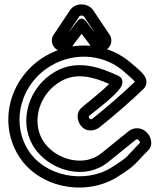

<svg xmlns="http://www.w3.org/2000/svg" viewBox="-20 -814 715 861"><path d="M643.9 -139C669.6 -164.2 657.6 -204.5 633.9 -224.2C608.2 -245.6 576.3 -241.5 556.7 -225.6L434.2 -126.5C358.9 -65.6 242.1 -95.1 184.1 -167.2C178.8 -173.9 174 -180.8 169.9 -188C121.8 -271.2 154.8 -393.1 252.3 -449.3C321.1 -489 395.2 -470.5 469.4 -437.7C439.2 -405.7 365.7 -348.8 345.2 -330.7C321.4 -309.5 324.3 -274 342.9 -250.2C367.4 -218.9 406.4 -227.6 425.4 -242.4C493.7 -297 560.3 -354.4 623 -414.8C630.1 -421.2 635.7 -431.6 636.5 -442C638.3 -466.1 622.5 -481.8 611.6 -492.8C597.5 -507.3 580.8 -520 572.7 -527.3C471.4 -619.9 314.6 -638.2 186.1 -564C28.9 -473.3 -29.7 -276.3 58.4 -123.6C147.1 30.1 362.9 68.6 504.4 -19.4C593.9 -75 584.6 -80.6 643.9 -139ZM607.6 -173.4C541.9 -108.3 565.2 -116.1 478 -61.8C359 12.1 174.5 -22.6 101.7 -148.6C28.3 -275.7 76.2 -442.9 211.1 -520.7C321.1 -584.3 454.2 -567.8 539 -490.4C553.9 -476.7 577.8 -457.9 584.8 -447.4C523 -388.2 460.3 -334.3 394.4 -281.6C389.7 -278 383.6 -279.3 382.3 -281C376.9 -287.9 378.4 -293.1 378.6 -293.4C401.8 -313.9 504.9 -387.3 525.5 -429.6C528.8 -436.3 535.3 -462.2 512.5 -473C431.9 -511.1 327.4 -550.4 227.3 -492.6C108 -423.7 63.1 -272.9 126.6 -163C132.1 -153.5 138.3 -144.5 145.2 -135.9C216.4 -47.2 363.1 -4.6 465.6 -87.6L588.2 -186.8C591.9 -189.8 595.4 -191.2 601.9 -185.8C605.9 -182.4 607.8 -176.2 607.6 -173.4ZM346 -744.3C352.3 -744.3 357 -740.6 358.1 -738.1C358.7 -737 359.5 -735.6 360 -734.8C364.3 -728.4 387.9 -693.1 406.3 -665.7L365.8 -718.3C363.9 -720.8 346.5 -744.6 326.2 -718.3L285.7 -665.7C306.2 -696.4 327.4 -728.1 332 -734.8C332.7 -735.8 333.5 -737.3 333.9 -738.1C335.4 -741.2 339.4 -744.3 346 -744.3ZM346 -794.3C324.7 -794.3 302.7 -785.5 289.5 -761.3C279.7 -746.6 219.5 -656.7 219.5 -656.7L218.4 -655C217.2 -653.2 215.8 -650.3 215.1 -647.7L214.5 -645.8C210.3 -630.6 212.9 -611.8 226.7 -598.1C236.1 -588.7 248.6 -584.3 260.7 -584.3C283.8 -584.3 301.8 -597.7 311.3 -617L346 -662L380.7 -617C388.6 -601.2 406.2 -584.3 431.3 -584.3C444.1 -584.3 457.1 -589.2 466.7 -599.5C479.3 -613.1 481.5 -631.1 477.5 -645.8L476.9 -647.7C476.4 -649.9 475.1 -652.8 473.6 -655L472.5 -656.7C472.3 -656.9 414.3 -743.7 402.5 -761.3C390.9 -782.4 369.1 -794.3 346 -794.3Z"/></svg>

Font: Hi.
Style: Regular
Weight: 400
Designer: Mew Too, Robert Jablonski
Foundry: Cannot Into Space Fonts
Version: Version 1.996